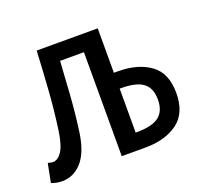

<svg xmlns="http://www.w3.org/2000/svg" viewBox="-99 -600 792 727"><g transform="rotate(-20 296.5 -237.0)"><path d="M37 12Q24 12 14 10Q4 8 -7 4L8 -72Q13 -71 17.5 -69.5Q22 -68 28 -68Q48 -68 64 -92Q80 -116 88 -171Q99 -248 104.5 -326Q110 -404 114 -486H360V-307H375Q456 -307 506 -271Q556 -235 556 -155Q556 -74 506 -37Q456 0 375 0H280V-419H184Q180 -352 175 -280.5Q170 -209 160 -138Q149 -62 116 -25Q83 12 37 12ZM360 -66H366Q427 -66 454.5 -87.5Q482 -109 482 -155Q482 -201 454.5 -222Q427 -243 366 -243H360Z"/></g></svg>

Font: SauceCodePro NFM
Style: Regular
Weight: 400
Monospace: yes
Designer: Paul D. Hunt, Teo Tuominen
Foundry: Adobe
Version: Version 2.042;hotconv 1.1.0;makeotfexe 2.6.0;Nerd Fonts 3.3.